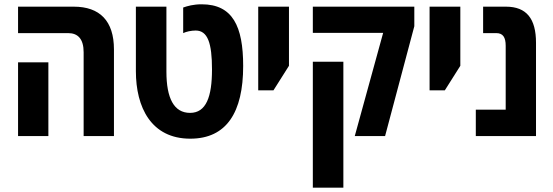

<svg xmlns="http://www.w3.org/2000/svg" viewBox="-20 -633 2572 893"><path d="M369 0H510V-403C510 -536 444 -602 323 -602H64V-479H297C343 -479 369 -451 369 -390ZM64 0H205V-343H64Z M865 12C1034 12 1111 -111 1111 -326C1111 -511 1062 -613 918 -613C879 -613 852 -605 832 -598V-479C846 -486 870 -491 890 -491C946 -491 966 -433 966 -310C966 -183 939 -108 864 -108C789 -108 754 -176 754 -300V-602H612V-302C612 -134 683 12 865 12Z M1181 -213H1252L1324 -327V-602H1181Z M1630 0H1771L1907 -511V-602H1435V-480H1762ZM1435 240H1577V-346H1435Z M1978 -213H2049L2121 -327V-602H1978Z M2193 0H2473V-434C2473 -546 2429 -602 2333 -602H2227V-479H2288C2319 -479 2332 -460 2332 -420V-123H2193Z"/></svg>

Font: Noto Sans Hebrew Condensed
Style: Bold
Weight: 700
Width: 3
Designer: Monotype Design Team
Foundry: Monotype Imaging Inc.
Version: Version 2.004